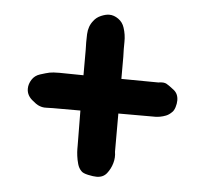

<svg xmlns="http://www.w3.org/2000/svg" viewBox="-42 -600 629 580"><g transform="rotate(5 272.5 -310.5)"><path d="M320 -366 432 -365Q449 -368 457.5 -363Q466 -358 480 -347Q494 -336 494 -316Q494 -306 490.5 -295Q487 -284 481 -279Q473 -271 464 -267.5Q455 -264 446.5 -262.5Q438 -261 432.5 -261Q427 -261 426 -261H320V-145Q323 -128 318 -110.5Q313 -93 302 -79Q291 -65 271 -65Q261 -65 245 -68.5Q229 -72 224 -78Q216 -86 212.5 -98.5Q209 -111 207.5 -123Q206 -135 206 -143.5Q206 -152 206 -153L205 -260H121Q110 -260 102.5 -259.5Q95 -259 88.5 -260.5Q82 -262 76 -265Q70 -268 62 -275Q41 -290 41 -312Q41 -326 49.5 -339.5Q58 -353 74 -358Q84 -361 90.5 -363Q97 -365 102.5 -366Q108 -367 114.5 -367.5Q121 -368 132 -368L205 -367V-444Q204 -467 205 -491.5Q206 -516 220 -533Q228 -544 242 -550Q256 -556 267 -556Q281 -556 294.5 -546.5Q308 -537 313 -521Q320 -500 319.5 -478Q319 -456 320 -433Z"/></g></svg>

Font: BM JUA 
Style: Regular
Weight: 400
Designer: BONGJIN KIM, JAEHYUN KEUM, JUHEE TAE
Foundry: WOOWA BROTHERS Corporation.
Version: Version 1.000